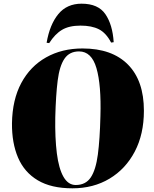

<svg xmlns="http://www.w3.org/2000/svg" viewBox="-20 -1008 836 1042"><path d="M45 -339Q47 -467 95.5 -557.5Q144 -648 230 -696.5Q316 -745 428 -745Q588 -745 674.5 -657.5Q761 -570 761 -407Q761 -280 711.5 -185.5Q662 -91 574.5 -38.5Q487 14 373 14Q258 14 185 -29.5Q112 -73 78 -152.5Q44 -232 45 -339ZM280 -372Q278 -259 288.5 -176Q299 -93 324.5 -48.5Q350 -4 391 -4Q445 -4 472.5 -45Q500 -86 511 -169Q522 -252 525 -378Q530 -547 503.5 -638Q477 -729 409 -729Q357 -729 330 -689.5Q303 -650 293 -570.5Q283 -491 280 -372ZM583 -777Q556 -829 517 -849Q478 -869 417 -869Q355 -869 316.5 -846Q278 -823 247 -774L233 -776Q250 -875 296.5 -931.5Q343 -988 423 -988Q513 -988 552 -931Q591 -874 597 -779Z"/></svg>

Font: Literata 72pt Black
Style: Italic
Weight: 900
Italic angle: -2°
Designer: Latin by Veronika Burian and Jose Scaglione. Greek by Irene Vlachou. Cyrillic by Vera Evstafieva
Foundry: TypeTogether
Version: Version 3.002